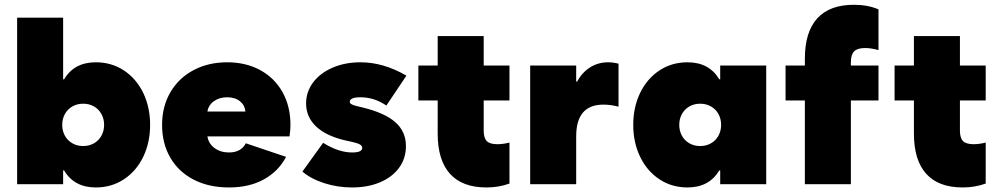

<svg xmlns="http://www.w3.org/2000/svg" viewBox="-20 -782 4239 815"><path d="M52.7 -707H248V-445.3H252Q294.9 -517.6 386.7 -517.6Q453.6 -517.6 506.1 -482.9Q558.6 -448.2 587.9 -387.7Q617.2 -327.1 617.2 -252Q617.2 -176.8 587.9 -116.2Q558.6 -55.7 506.1 -21Q453.6 13.7 386.7 13.7Q294.9 13.7 252 -58.6H248V0H52.7ZM421.9 -252Q421.9 -277.8 410.4 -298.3Q398.9 -318.8 378.7 -330.3Q358.4 -341.8 333 -341.8Q307.6 -341.8 287.4 -330.3Q267.1 -318.8 255.6 -298.3Q244.1 -277.8 244.1 -252Q244.1 -226.1 255.6 -205.6Q267.1 -185.1 287.4 -173.6Q307.6 -162.1 333 -162.1Q358.4 -162.1 378.7 -173.6Q398.9 -185.1 410.4 -205.6Q421.9 -226.1 421.9 -252Z M668 -252Q668 -330.1 703.4 -390.6Q738.8 -451.2 801.8 -484.4Q864.7 -517.6 944.3 -517.6Q1023.4 -517.6 1084.5 -484.4Q1145.5 -451.2 1179.2 -390.9Q1212.9 -330.6 1212.9 -252Q1212.9 -228 1209 -203.1H860.4Q865.2 -172.4 890.6 -153.6Q916 -134.8 952.1 -134.8Q978 -134.8 996.1 -145Q1014.2 -155.3 1023.4 -173.8L1194.3 -116.2Q1162.1 -54.7 1100.1 -20.5Q1038.1 13.7 952.1 13.7Q866.2 13.7 802 -19.5Q737.8 -52.7 702.9 -112.8Q668 -172.9 668 -252ZM1021.5 -308.6Q1019.5 -335 998.8 -352.1Q978 -369.1 944.3 -369.1Q911.6 -369.1 888.4 -352.8Q865.2 -336.4 860.4 -308.6Z M1263.7 -53.7 1351.6 -175.8Q1417.5 -134.8 1474.6 -134.8Q1517.6 -134.8 1517.6 -154.3Q1517.6 -163.1 1507.8 -168.7Q1498 -174.3 1474.6 -179.7L1452.1 -184.6Q1368.2 -202.6 1323.7 -243.4Q1279.3 -284.2 1279.3 -342.8Q1279.3 -392.6 1309.3 -432.4Q1339.4 -472.2 1392.1 -494.9Q1444.8 -517.6 1509.8 -517.6Q1607.9 -517.6 1705.1 -460.9L1620.1 -334Q1568.8 -369.1 1509.8 -369.1Q1487.8 -369.1 1476.3 -364.3Q1464.8 -359.4 1464.8 -350.6Q1464.8 -344.2 1471.2 -340.1Q1477.5 -335.9 1493.2 -332L1517.6 -326.2Q1612.8 -303.2 1658 -263.4Q1703.1 -223.6 1703.1 -162.1Q1703.1 -110.4 1674.6 -70.6Q1646 -30.8 1594 -8.5Q1542 13.7 1474.6 13.7Q1413.1 13.7 1356.7 -4.4Q1300.3 -22.5 1263.7 -53.7Z M1755.9 -503.9H1837.9V-628.9H2033.2V-503.9H2142.6V-355.5H2033.2V-227.5Q2033.2 -196.3 2046.4 -183.1Q2059.6 -169.9 2090.8 -169.9Q2115.2 -169.9 2142.6 -176.8V-2.9Q2097.2 13.7 2044.9 13.7Q1942.4 13.7 1890.1 -44.2Q1837.9 -102.1 1837.9 -214.8V-355.5H1755.9Z M2230.5 -503.9H2425.8V-435.5H2429.7Q2450.7 -474.6 2484.9 -496.1Q2519 -517.6 2561.5 -517.6Q2582 -517.6 2605.5 -511.7V-329.1Q2573.2 -337.9 2541 -337.9Q2425.8 -337.9 2425.8 -203.1V0H2230.5Z M3041 -252Q3041 -277.8 3029.5 -298.3Q3018.1 -318.8 2997.8 -330.3Q2977.5 -341.8 2952.1 -341.8Q2926.8 -341.8 2906.5 -330.3Q2886.2 -318.8 2874.8 -298.3Q2863.3 -277.8 2863.3 -252Q2863.3 -226.1 2874.8 -205.6Q2886.2 -185.1 2906.5 -173.6Q2926.8 -162.1 2952.1 -162.1Q2977.5 -162.1 2997.8 -173.6Q3018.1 -185.1 3029.5 -205.6Q3041 -226.1 3041 -252ZM3037.1 0V-58.6H3033.2Q2990.2 13.7 2898.4 13.7Q2831.5 13.7 2779.1 -21Q2726.6 -55.7 2697.3 -116.2Q2668 -176.8 2668 -252Q2668 -327.1 2697.3 -387.7Q2726.6 -448.2 2779.1 -482.9Q2831.5 -517.6 2898.4 -517.6Q2990.2 -517.6 3033.2 -445.3H3037.1V-503.9H3232.4V0Z M3314.5 -503.9H3396.5V-533.2Q3396.5 -646 3449 -703.9Q3501.5 -761.7 3604.5 -761.7Q3664.1 -761.7 3709 -742.2V-569.3Q3678.2 -578.1 3652.3 -578.1Q3619.6 -578.1 3605.7 -564Q3591.8 -549.8 3591.8 -517.6V-503.9H3709V-355.5H3591.8V0H3396.5V-355.5H3314.5Z M3777.3 -503.9H3859.4V-628.9H4054.7V-503.9H4164.1V-355.5H4054.7V-227.5Q4054.7 -196.3 4067.9 -183.1Q4081.1 -169.9 4112.3 -169.9Q4136.7 -169.9 4164.1 -176.8V-2.9Q4118.7 13.7 4066.4 13.7Q3963.9 13.7 3911.6 -44.2Q3859.4 -102.1 3859.4 -214.8V-355.5H3777.3Z"/></svg>

Font: Wanted Sans ExtraBlack
Style: Regular
Weight: 900
Designer: Original Design by Kil Hyung-jin and Kang Hanbin, Wanted Lab, Inc; Hangeul from Source Han Sans by Jang Soo-young and Ka
Foundry: Wanted Lab, Inc.
Version: Version 1.001